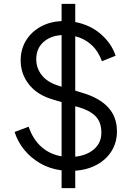

<svg xmlns="http://www.w3.org/2000/svg" viewBox="-20 -865 686 985"><path d="M296 100H366V11Q430 6 478 -20.5Q526 -47 553 -91Q580 -135 580 -191Q580 -265 535 -314Q490 -363 402 -389L366 -400V-679Q414 -667 449 -635Q484 -603 503 -551L573 -579Q553 -641 498.5 -689Q444 -737 366 -752V-845H296V-757Q235 -754 187.5 -727.5Q140 -701 113 -656.5Q86 -612 86 -555Q86 -486 128.5 -432Q171 -378 250 -355L296 -341V-63Q236 -73 192.5 -111.5Q149 -150 127 -215L55 -188Q70 -139 104 -97Q138 -55 186.5 -27Q235 1 296 9ZM284 -424Q224 -442 195 -478.5Q166 -515 166 -561Q166 -615 201.5 -648Q237 -681 296 -685V-420ZM384 -315Q440 -299 470 -269Q500 -239 500 -184Q500 -133 463.5 -100.5Q427 -68 366 -61V-320Z"/></svg>

Font: Plus Jakarta Sans
Style: Regular
Weight: 400
Designer: Gumpita Rahayu
Foundry: Tokotype
Version: Version 2.004; ttfautohint (v1.8.3)